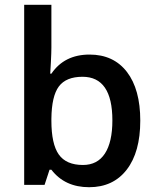

<svg xmlns="http://www.w3.org/2000/svg" viewBox="-20 -780 663 810"><path d="M357.9 -549.8Q459 -549.8 515.4 -476.6Q571.8 -403.3 571.8 -271Q571.8 -138.2 514.6 -64.2Q457.5 9.8 356 9.8Q253.4 9.8 196.8 -64H189L168 0H82V-759.8H196.8V-579.1Q196.8 -559.1 194.8 -519.5Q192.9 -480 191.9 -469.2H196.8Q251.5 -549.8 357.9 -549.8ZM328.1 -456.1Q258.8 -456.1 228.3 -415.3Q197.8 -374.5 196.8 -278.8V-271Q196.8 -172.4 228 -128.2Q259.3 -84 330.1 -84Q391.1 -84 422.6 -132.3Q454.1 -180.7 454.1 -272Q454.1 -456.1 328.1 -456.1Z"/></svg>

Font: f2_25842          
Style: Regular
Weight: 600
Foundry: Ascender Corporation
Version: Version 1.10